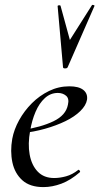

<svg xmlns="http://www.w3.org/2000/svg" viewBox="-20 -751 406 783"><path d="M157 12Q102 12 71 -16Q40 -44 30.5 -89Q21 -134 30 -185Q37 -223 58 -261Q79 -299 110 -330Q141 -361 180 -380Q219 -399 263 -399Q301 -399 319.5 -384.5Q338 -370 335 -345Q331 -321 307.5 -298Q284 -275 247 -257Q210 -239 164 -226Q118 -213 70 -208L72 -221Q147 -232 198 -256.5Q249 -281 257 -324Q263 -349 249.5 -360.5Q236 -372 216 -372Q186 -372 163 -351Q140 -330 125 -295Q110 -260 103 -218Q93 -164 101 -120.5Q109 -77 134 -51Q159 -25 201 -25Q224 -25 249.5 -32Q275 -39 299 -58Q301 -60 304.5 -56Q308 -52 306 -49Q268 -16 230.5 -2Q193 12 157 12ZM237 -477 215 -726Q215 -729 220.5 -729.5Q226 -730 227 -727L265 -588L355 -730Q356 -732 361.5 -730.5Q367 -729 365 -726L256 -477Q254 -472 245.5 -472Q237 -472 237 -477Z"/></svg>

Font: Cormorant Medium
Style: Italic
Weight: 500
Italic angle: -10°
Designer: Christian Thalmann (Catharsis Fonts)
Foundry: Catharsis Fonts
Version: Version 4.000